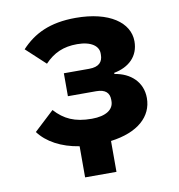

<svg xmlns="http://www.w3.org/2000/svg" viewBox="-77 -598 753 808"><g transform="rotate(-10 300.0 -194.0)"><path d="M222 140H356V8C473 -7 536 -65 536 -144C536 -212 487 -257 419 -267V-272C483 -284 526 -324 526 -388C526 -468 443 -528 299 -528C188 -528 119 -493 65 -435L147 -359C185 -399 227 -418 286 -418C347 -418 377 -393 377 -363V-357C377 -326 360 -307 318 -307H210V-209H331C370 -209 387 -192 387 -163V-157C387 -121 354 -98 293 -98C220 -98 176 -119 136 -163L51 -84C85 -38 145 -5 222 7Z"/></g></svg>

Font: IBM Plex Mono
Style: Bold
Weight: 700
Monospace: yes
Designer: Mike Abbink, Paul van der Laan, Pieter van Rosmalen
Foundry: Bold Monday
Version: Version 2.004